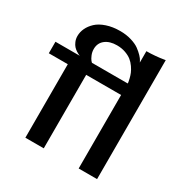

<svg xmlns="http://www.w3.org/2000/svg" viewBox="-179 -938 1049 1086"><g transform="rotate(30 346.0 -395.5)"><path d="M481.9 0V-480H253.9V0H133.8V-480H9.8V-555.2H168.9Q165 -556.6 160.4 -558.3Q155.8 -560.1 144 -567.6Q132.3 -575.2 123.8 -584.5Q115.2 -593.8 108.2 -610.1Q101.1 -626.5 101.1 -646Q101.1 -671.9 112.8 -696.8Q124.5 -721.7 147.5 -743.2Q170.4 -764.6 209.5 -777.8Q248.5 -791 297.9 -791Q337.4 -791 371.1 -780.8Q404.8 -770.5 424.3 -756.1Q443.8 -741.7 457.8 -727.1Q471.7 -712.4 476.6 -702.1L481.9 -691.9V-766.1Q510.3 -766.1 540.3 -768.8Q570.3 -771.5 585.9 -774.4L602.1 -776.9V0ZM248 -555.2H481.9Q481.9 -558.6 481.2 -564.2Q480.5 -569.8 476.6 -585.9Q472.7 -602.1 466.6 -616.9Q460.4 -631.8 448 -649.9Q435.5 -668 419.4 -680.9Q403.3 -693.8 377.9 -702.9Q352.5 -711.9 321.8 -711.9Q274.9 -711.9 246.3 -689.5Q217.8 -667 217.8 -627.9Q217.8 -608.4 225.3 -590.3Q232.9 -572.3 240.2 -563.5Z"/></g></svg>

Font: Sporting Grotesque
Style: Regular
Weight: 400
Designer: Lucas LE BIHAN
Foundry: Lucas LE BIHAN
Version: Version 2.001;PS 2.1;hotconv 1.0.88;makeotf.lib2.5.647800